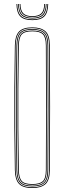

<svg xmlns="http://www.w3.org/2000/svg" viewBox="-20 -943 324 968"><path d="M143 5Q95.8 5 75.8 -16Q55.8 -37 55 -85Q53 -197.5 52.4 -298.5Q51.8 -399.5 52.4 -500.5Q53 -601.5 55 -714Q55.8 -762.8 75.8 -783.9Q95.8 -805 143 -805Q187 -805 209 -785.5Q231 -766 231.2 -714Q232.5 -554.8 232.5 -403.8Q232.5 -252.8 231.2 -85Q231 -33.8 209 -14.4Q187 5 143 5ZM143 1Q186.2 1 206.6 -17.8Q227 -36.5 227.2 -85Q228.5 -242.2 228.5 -394.1Q228.5 -546 227.2 -714Q227 -763.2 206.6 -782.1Q186.2 -801 143 -801Q98 -801 78.9 -781.2Q59.8 -761.5 59 -714Q57 -597.2 56.4 -496.5Q55.8 -395.8 56.4 -296.6Q57 -197.5 59 -85Q59.8 -38.2 79 -18.6Q98.2 1 143 1ZM143 -3Q99.2 -3 81.5 -21.6Q63.8 -40.2 63 -85Q61 -201.2 60.4 -301.9Q59.8 -402.5 60.4 -502Q61 -601.5 63 -714Q63.8 -760 81.5 -778.5Q99.2 -797 143 -797Q184.2 -797 203.6 -779.4Q223 -761.8 223.2 -714Q224.5 -558 224.5 -405Q224.5 -252 223.2 -85Q223 -38 203.5 -20.5Q184 -3 143 -3ZM143 -7Q183 -7 201 -23.4Q219 -39.8 219.2 -85Q220.5 -239.2 220.5 -393Q220.5 -546.8 219.2 -714Q219 -760 201 -776.5Q183 -793 143 -793Q101.2 -793 84.5 -775.6Q67.8 -758.2 67 -713.8Q65 -597 64.4 -496.4Q63.8 -395.8 64.4 -296.8Q65 -197.8 67 -85.2Q67.8 -41.5 84.5 -24.2Q101.2 -7 143 -7ZM143 -11Q102.2 -11 87 -27.5Q71.8 -44 71 -85.2Q69 -201.5 68.4 -302.1Q67.8 -402.8 68.4 -502Q69 -601.2 71 -713.8Q71.8 -755.8 87 -772.4Q102.2 -789 143 -789Q181.8 -789 198.4 -773.5Q215 -758 215.2 -714Q217.5 -412.5 215.2 -85Q215 -42 198.4 -26.5Q181.8 -11 143 -11ZM143 -15Q179.8 -15 195.4 -29.2Q211 -43.5 211.2 -85Q213.5 -385.5 211.2 -714Q211 -756 195.5 -770.5Q180 -785 143 -785Q103.8 -785 89.8 -769.4Q75.8 -753.8 75 -713.8Q73 -597.2 72.4 -496.6Q71.8 -396 72.4 -296.9Q73 -197.8 75 -85.2Q75.8 -46 89.8 -30.5Q103.8 -15 143 -15ZM143 -841.5Q100.8 -841.5 82.2 -860.4Q63.8 -879.2 63 -922.8H67Q67.8 -881.2 85.4 -863.4Q103 -845.5 143 -845.5Q183 -845.5 200.6 -863.4Q218.2 -881.2 219 -922.8H223Q222.2 -879.2 203.8 -860.4Q185.2 -841.5 143 -841.5ZM143 -849.5Q105.2 -849.5 88.5 -866.5Q71.8 -883.5 71 -922.8H75Q75.5 -885.8 91.4 -869.6Q107.2 -853.5 143 -853.5Q178.8 -853.5 194.6 -869.6Q210.5 -885.8 211 -922.8H215Q214.2 -883.5 197.6 -866.5Q181 -849.5 143 -849.5ZM143 -857.5Q109.2 -857.5 94.4 -872.6Q79.5 -887.8 79 -922.8H83Q83.5 -890 97.5 -875.8Q111.5 -861.5 143 -861.5Q174.5 -861.5 188.5 -875.8Q202.5 -890 203 -922.8H207Q206.5 -887.8 191.6 -872.6Q176.8 -857.5 143 -857.5Z"/></svg>

Font: Big Shoulders Inline Display Thin
Style: Regular
Weight: 100
Designer: Patric King
Foundry: XO Type Co
Version: Version 1.000